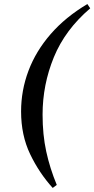

<svg xmlns="http://www.w3.org/2000/svg" viewBox="-20 -733 465 947"><path d="M240 194Q173 120 128.5 27Q84 -66 84 -183Q84 -287 120.5 -384Q157 -481 230 -565Q303 -649 411 -713L425 -692Q301 -586 245.5 -450.5Q190 -315 190 -168Q190 -69 208 14Q226 97 260 179Z"/></svg>

Font: DM Serif Display
Style: Italic
Weight: 400
Italic angle: -12°
Designer: Colophon Foundry, Frank Grießhammer
Foundry: Colophon Foundry
Version: Version 5.100; ttfautohint (v1.8.2)